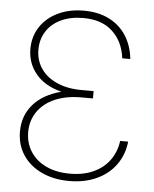

<svg xmlns="http://www.w3.org/2000/svg" viewBox="-52 -761 656 816"><g transform="rotate(5 275.5 -353.5)"><path d="M207.5 -365.2Q136.2 -383.3 98.4 -428.7Q60.5 -474.1 60.5 -535.2Q60.5 -587.9 87.4 -629.2Q114.3 -670.4 162.6 -693.6Q210.9 -716.8 273.4 -716.8Q335.4 -716.8 381.6 -693.4Q427.7 -669.9 454.6 -627.7Q481.4 -585.4 487.3 -529.3H453.1Q443.8 -601.1 397.9 -643.3Q352.1 -685.5 273.4 -685.5Q219.2 -685.5 178.7 -666.5Q138.2 -647.5 116.5 -613.3Q94.7 -579.1 94.7 -535.2Q94.7 -489.7 118.7 -454.6Q142.6 -419.4 187.5 -399.7Q232.4 -379.9 293 -379.9H343.8V-348.6H293Q229.5 -348.6 181.6 -327.9Q133.8 -307.1 107.9 -269.3Q82 -231.4 82 -182.6Q82 -135.7 105.5 -99.1Q128.9 -62.5 172.1 -42Q215.3 -21.5 273.4 -21.5Q331.5 -21.5 374.8 -41.5Q418 -61.5 443.4 -97.2Q468.8 -132.8 474.6 -178.7H508.8Q502.9 -123 472.4 -80.3Q441.9 -37.6 390.6 -13.9Q339.4 9.8 273.4 9.8Q207 9.8 155.5 -14.4Q104 -38.6 75.4 -82Q46.9 -125.5 46.9 -181.6Q46.9 -249.5 88.6 -297.4Q130.4 -345.2 207.5 -365.2Z"/></g></svg>

Font: Pretendard JP Thin
Style: Regular
Weight: 100
Designer: Base glyphs from Inter by Rasmus Andersson; Hangeul glyphs from Noto Sans CJK(Source Han Sans) by Jang Soo-young and Kan
Foundry: Kil Hyung-jin
Version: Version 1.309